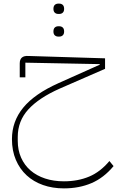

<svg xmlns="http://www.w3.org/2000/svg" viewBox="-20 -736 647 1060"><path d="M333 304Q270 304 217.5 285.5Q165 267 127 232Q89 197 67.5 146.5Q46 96 46 32Q46 -66 108.5 -142Q171 -218 303 -277L531 -379V-382L120 -390V-309H89V-386Q89 -430 137 -427L560 -414V-356L310 -247Q195 -196 136.5 -132Q78 -68 78 20V41Q78 93 96.5 134.5Q115 176 148.5 205Q182 234 229 249.5Q276 265 333 265Q410 265 472 239Q534 213 584 153L607 181Q553 246 485 275Q417 304 333 304ZM302 -534Q290 -534 282.5 -541Q275 -548 275 -562Q275 -577 282.5 -584Q290 -591 302 -591H307Q319 -591 326.5 -584Q334 -577 334 -562Q334 -548 326.5 -541Q319 -534 307 -534ZM302 -659Q290 -659 282.5 -666Q275 -673 275 -687Q275 -702 282.5 -709Q290 -716 302 -716H307Q319 -716 326.5 -709Q334 -702 334 -687Q334 -673 326.5 -666Q319 -659 307 -659Z"/></svg>

Font: IBM Plex Sans Arabic ExtraLight
Style: Regular
Weight: 200
Designer: Mike Abbink, Paul van der Laan, Pieter van Rosmalen, Wael Morcos, Khajak Apelian
Foundry: Bold Monday
Version: Version 1.1